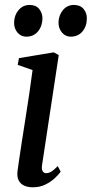

<svg xmlns="http://www.w3.org/2000/svg" viewBox="-20 -766 380 796"><path d="M116 10.5Q95.5 10.5 80.2 3.5Q65 -3.5 57.5 -18Q50 -32.5 52.5 -56Q54.5 -72.5 59.5 -105.5Q64.5 -138.5 71.2 -182.8Q78 -227 86 -277.2Q94 -327.5 101.5 -378.5Q109 -429.5 115 -475.5L53.5 -497L58.5 -525L203 -549L223.5 -537.5L154.5 -82.5Q151.5 -64 157 -56Q162.5 -48 171 -48Q181.5 -48 192.2 -54.2Q203 -60.5 219.5 -77.5L231.5 -54Q224.5 -44 208.8 -28.8Q193 -13.5 169.5 -1.5Q146 10.5 116 10.5ZM89 -614Q67 -614 52.5 -631Q38 -648 38.5 -673Q39 -703 57 -724.2Q75 -745.5 103 -745.5Q129 -745.5 142.5 -728.8Q156 -712 156 -689.5Q155.5 -657.5 137.5 -635.8Q119.5 -614 89 -614ZM273 -614Q251.5 -614 237 -631Q222.5 -648 222.5 -673Q223.5 -703 241 -724.2Q258.5 -745.5 287 -745.5Q312.5 -745.5 326.5 -728.8Q340.5 -712 340 -689.5Q340 -657.5 322 -635.8Q304 -614 273 -614Z"/></svg>

Font: Merriweather 60pt
Style: Italic
Weight: 400
Italic angle: -7.8°
Version: Version 2.101